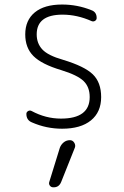

<svg xmlns="http://www.w3.org/2000/svg" viewBox="-20 -550 540 835"><path d="M240.2 92.8Q245.1 79.1 256.8 69.3Q268.6 59.6 284.2 59.6Q295.9 59.6 302.7 70.3Q309.6 81.1 305.7 91.8L246.1 241.2Q236.3 265.6 211.9 264.6Q202.1 264.6 196.8 257.3Q191.4 250 194.3 241.2ZM246.1 -245.1Q161.1 -270.5 125.5 -306.2Q89.8 -341.8 89.8 -400.4Q89.8 -461.9 131.3 -496.1Q172.9 -530.3 250 -530.3Q316.4 -530.3 377 -505.9Q400.4 -498 400.4 -471.7Q400.4 -463.9 393.6 -459.5Q386.7 -455.1 378.9 -458Q315.4 -486.3 252 -486.3Q139.6 -486.3 139.6 -400.4Q139.6 -361.3 164.1 -335Q188.5 -308.6 253.9 -290Q347.7 -261.7 383.8 -226.6Q419.9 -191.4 419.9 -127.9Q419.9 -62.5 375.5 -26.4Q331.1 9.8 250 9.8Q181.6 9.8 119.1 -17.6Q94.7 -27.3 94.7 -54.7Q94.7 -62.5 102.1 -66.9Q109.4 -71.3 117.2 -67.4Q178.7 -34.2 245.1 -34.2Q370.1 -34.2 370.1 -127.9Q370.1 -171.9 343.3 -197.8Q316.4 -223.6 246.1 -245.1Z"/></svg>

Font: Rounded-X Mgen+ 1m light
Style: Regular
Weight: 200
Designer: [Source Han Sans]
Ryoko NISHIZUKA  (kana & ideographs); Paul D. Hunt (Latin, Greek & Cyrillic); Wenlong ZHANG  (bopomofo
Version: Version 1.059.20150602